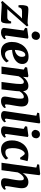

<svg xmlns="http://www.w3.org/2000/svg" viewBox="1554 -2430 868 4055"><g transform="rotate(90 1988.5 -403.0)"><path d="M353 -433Q316.5 -433 275.8 -433.5Q235 -434 199 -434Q160.5 -434 139 -412Q117.5 -390 115 -359H72.5Q69.5 -376 68.8 -405Q68 -434 71 -465.8Q74 -497.5 82.2 -522.8Q90.5 -548 105.5 -557Q111 -560 123.5 -564Q136 -568 154 -568Q183 -568 222 -565.5Q261 -563 302.5 -559.5Q344 -556 380.5 -553.5Q417 -551 440 -551Q477 -551 495.5 -568L521.5 -538L180.5 -151.5L153.5 -123H324.5Q366 -123 388 -146.5Q410 -170 413.5 -203.5H455Q457 -186 457.5 -156.5Q458 -127 455.2 -94.8Q452.5 -62.5 444.5 -36.2Q436.5 -10 421.5 1Q408 11 370.5 11Q342 11 299.5 8.5Q257 6 211.2 3Q165.5 0 126 -2.5Q86.5 -5 63.5 -5Q53 -5 36.8 -1.5Q20.5 2 11.5 11L-19 -19L317 -401Z M647 10Q596 10 571.5 -10.5Q547 -31 551.5 -62.5Q559.5 -120.5 573.2 -224.8Q587 -329 605.5 -469L549.5 -499.5L557.5 -542L750.5 -568L777 -556L714.5 -110Q709 -73 731.5 -73Q745.5 -73 777 -95.5L790 -61Q784.5 -53.5 766.8 -36.5Q749 -19.5 719 -4.8Q689 10 647 10ZM704.5 -636Q672.5 -636 648.5 -661.2Q624.5 -686.5 626.5 -717Q629 -756.5 653.5 -784.2Q678 -812 722.5 -812Q761 -812 783 -787.5Q805 -763 804.5 -734Q804 -693.5 780.2 -664.8Q756.5 -636 704.5 -636Z M1279.5 -106Q1266.5 -84.5 1236.8 -57Q1207 -29.5 1161.8 -9Q1116.5 11.5 1055.5 11.5Q979 11.5 933.2 -21.2Q887.5 -54 867.5 -105.5Q847.5 -157 847 -212.5Q846.5 -290.5 869.8 -356Q893 -421.5 935 -469.8Q977 -518 1033.8 -544.8Q1090.5 -571.5 1156.5 -571.5Q1237.5 -571.5 1274.2 -536Q1311 -500.5 1312.5 -448.5Q1314 -388 1285.2 -345.8Q1256.5 -303.5 1210.5 -277.2Q1164.5 -251 1112.5 -238.2Q1060.5 -225.5 1015.5 -224.5Q1015 -149.5 1039 -112Q1063 -74.5 1105.5 -74.5Q1143.5 -74.5 1170.8 -87.5Q1198 -100.5 1217 -119.5Q1236 -138.5 1249 -155.5ZM1121.5 -503Q1093 -503 1073.5 -482Q1054 -461 1041.8 -427.5Q1029.5 -394 1023.2 -355.8Q1017 -317.5 1015.5 -283Q1037 -284 1062.8 -294.5Q1088.5 -305 1111.8 -324Q1135 -343 1149.2 -371Q1163.5 -399 1162 -435.5Q1159 -503 1121.5 -503Z M1592.5 -556 1584 -452.5Q1614.5 -501.5 1666.5 -534.8Q1718.5 -568 1775 -568Q1823.5 -568 1852 -542.8Q1880.5 -517.5 1888 -455Q1953.5 -568 2082 -568Q2138 -568 2174.5 -535.2Q2211 -502.5 2211 -420Q2211 -405.5 2207 -374.5Q2203 -343.5 2197.5 -308.8Q2192 -274 2187 -247Q2180.5 -209.5 2173.2 -168.5Q2166 -127.5 2166 -100.5Q2166 -82.5 2171.8 -77.8Q2177.5 -73 2185 -73Q2193.5 -73 2202.8 -77.8Q2212 -82.5 2229 -95.5L2243 -61Q2237.5 -53.5 2219.8 -36.5Q2202 -19.5 2171.5 -4.8Q2141 10 2097.5 10Q2054.5 10 2033.5 -2.8Q2012.5 -15.5 2006.2 -34.5Q2000 -53.5 2000 -72Q2000 -94 2008 -134.8Q2016 -175.5 2023 -216.5Q2030 -256.5 2038 -308.8Q2046 -361 2045 -403.5Q2044.5 -444.5 2035 -458.2Q2025.5 -472 2005.5 -472Q1977 -472 1945 -447.8Q1913 -423.5 1889.5 -380Q1888.5 -348 1885.2 -312.5Q1882 -277 1878 -247L1849 0H1692L1720 -216Q1725.5 -257 1730.8 -307.8Q1736 -358.5 1735.5 -400.5Q1734 -446.5 1723 -459.2Q1712 -472 1688.5 -472Q1662.5 -472 1629 -439.8Q1595.5 -407.5 1572 -362L1522.5 0H1367L1431 -470.5L1379 -499.5L1387 -542L1566.5 -568Z M2468.5 -110Q2463 -73 2486.5 -73Q2494 -73 2503 -77Q2512 -81 2531.5 -95.5L2544.5 -61Q2539 -53.5 2521.8 -36.5Q2504.5 -19.5 2473.5 -4.8Q2442.5 10 2396 10Q2376.5 10 2355.8 3.5Q2335 -3 2321 -17.5Q2307 -32 2307 -56Q2307 -64.5 2308.8 -76.2Q2310.5 -88 2311 -93.5L2405.5 -736L2340.5 -756L2350.5 -796L2543.5 -817L2568.5 -803Z M2725 10Q2674 10 2649.5 -10.5Q2625 -31 2629.5 -62.5Q2637.5 -120.5 2651.2 -224.8Q2665 -329 2683.5 -469L2627.5 -499.5L2635.5 -542L2828.5 -568L2855 -556L2792.5 -110Q2787 -73 2809.5 -73Q2823.5 -73 2855 -95.5L2868 -61Q2862.5 -53.5 2844.8 -36.5Q2827 -19.5 2797 -4.8Q2767 10 2725 10ZM2782.5 -636Q2750.5 -636 2726.5 -661.2Q2702.5 -686.5 2704.5 -717Q2707 -756.5 2731.5 -784.2Q2756 -812 2800.5 -812Q2839 -812 2861 -787.5Q2883 -763 2882.5 -734Q2882 -693.5 2858.2 -664.8Q2834.5 -636 2782.5 -636Z M3290 -394.5Q3279 -412 3263.5 -434.8Q3248 -457.5 3232.5 -474.5Q3217 -491.5 3206 -491.5Q3178.5 -491.5 3151 -457.8Q3123.5 -424 3105.8 -364Q3088 -304 3089.5 -225Q3092 -147.5 3112.8 -114.8Q3133.5 -82 3176.5 -82Q3224 -82 3252.5 -100.2Q3281 -118.5 3301 -144L3331.5 -94.5Q3318.5 -73.5 3289.5 -49Q3260.5 -24.5 3216.8 -7.2Q3173 10 3115 10Q3029.5 10 2978.8 -48Q2928 -106 2926.5 -219.5Q2925.5 -281.5 2944.2 -343Q2963 -404.5 3001.8 -455.5Q3040.5 -506.5 3100.2 -537.2Q3160 -568 3240.5 -568Q3270.5 -568 3305.8 -563.5Q3341 -559 3365 -549L3325.5 -394.5Z M3617.5 -446.5Q3650 -500.5 3699.2 -534.2Q3748.5 -568 3807.5 -568Q3864.5 -568 3900.8 -535.2Q3937 -502.5 3937 -420Q3937 -405.5 3932.8 -374.5Q3928.5 -343.5 3923 -308.8Q3917.5 -274 3913 -247Q3907 -209.5 3899.5 -168.5Q3892 -127.5 3891.5 -100.5Q3891.5 -82.5 3897.8 -77.8Q3904 -73 3910.5 -73Q3919 -73 3928.2 -77.8Q3937.5 -82.5 3955 -95.5L3968.5 -60.5Q3963.5 -53.5 3945.5 -36.2Q3927.5 -19 3897.2 -4.5Q3867 10 3824 10Q3781 10 3759.8 -1.8Q3738.5 -13.5 3732 -32.2Q3725.5 -51 3725.5 -72Q3725.5 -94 3733.2 -134.8Q3741 -175.5 3748.5 -216Q3755.5 -256 3763.5 -308.5Q3771.5 -361 3770.5 -403.5Q3770 -444.5 3760.5 -458.2Q3751 -472 3731 -472Q3710.5 -472 3686.8 -454.5Q3663 -437 3640.8 -408Q3618.5 -379 3602.5 -344.5L3555.5 0H3398.5L3501 -735.5L3430.5 -756.5L3438.5 -796L3634 -817L3662.5 -803Z"/></g></svg>

Font: Merriweather Black
Style: Italic
Weight: 900
Italic angle: -7.8°
Designer: Eben Sorkin
Foundry: Eben Sorkin
Version: Version 2.200;gftools[0.9.31]